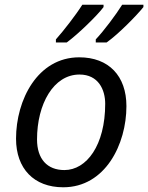

<svg xmlns="http://www.w3.org/2000/svg" viewBox="-20 -786 628 814"><path d="M48 -198C48 -71 124 8 248 8C426 8 516 -174 516 -336C516 -464 441 -543 316 -543C139 -543 48 -362 48 -198ZM137 -195C137 -345 207 -470 317 -470C397 -470 426 -406 426 -346C426 -170 347 -65 253 -65C180 -65 137 -112 137 -195ZM263 -606C311 -641 394 -722 419 -756V-766H329C302 -723 250 -656 217 -619V-606ZM432 -606C482 -641 561 -722 588 -756V-766H498C471 -723 421 -656 386 -619V-606Z"/></svg>

Font: BC Sans
Style: Italic
Weight: 400
Italic angle: -12°
Designer: Monotype Design Team
Designer: Province of B.C.
Foundry: Monotype Imaging Inc.
Version: Version 2.000;GOOG;noto-source:20170915:90ef993387c0